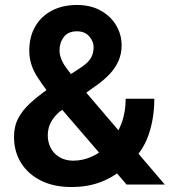

<svg xmlns="http://www.w3.org/2000/svg" viewBox="-20 -741 693 771"><path d="M170.3 -381.9 303.4 -468.8Q333.9 -488.9 344.9 -507.8Q355.9 -526.7 355.9 -551.5Q355.9 -575 338.2 -595.2Q320.6 -615.3 288.7 -615.3Q254.2 -615.3 236.6 -592.8Q219 -570.2 219 -539.3Q219 -506.3 244.2 -471.1Q269.4 -435.9 306.5 -392.2L641.8 0H488.3L214.5 -317.8Q162.2 -381.9 129.8 -432.2Q97.5 -482.5 97.5 -536.9Q97.5 -592.9 121.1 -634.1Q144.8 -675.4 187.9 -698.2Q231.1 -721 289.2 -721Q344 -721 384.2 -698.6Q424.4 -676.3 446.4 -639.4Q468.4 -602.5 468.4 -558.5Q468.4 -525.5 456.2 -497.4Q443.9 -469.2 422.5 -445.9Q401.1 -422.6 373.1 -402.2L218.8 -292Q198.9 -274.3 188.8 -257.5Q178.7 -240.6 175.2 -225.8Q171.8 -210.9 171.8 -197.9Q171.8 -168.8 184.3 -145.7Q196.8 -122.6 219.9 -109.2Q243 -95.8 274.3 -95.8Q314.5 -95.8 352.1 -113.7Q389.7 -131.6 419.6 -164.6Q449.5 -197.7 467.1 -243.5Q484.7 -289.3 484.7 -344.5H599.7Q599.7 -263.8 575.3 -195.6Q551 -127.4 493.5 -79.6Q490.2 -77 485.3 -72.1Q480.4 -67.3 476.9 -64.6Q431.4 -26.9 380.2 -8.4Q328.9 10.1 267.6 10.1Q196.2 10.1 144.4 -15.8Q92.6 -41.7 64.5 -87.1Q36.3 -132.5 36.3 -191.1Q36.3 -234 53.4 -266.3Q70.5 -298.5 100.8 -326.3Q131.1 -354 170.3 -381.9Z"/></svg>

Font: Vazirmatn
Style: Regular
Weight: 400
Designer: Saber Rastikerdar
Foundry: Saber Rastikerdar
Version: Version 33.003;September 2, 2022;FontCreator 14.0.0.2862 64-